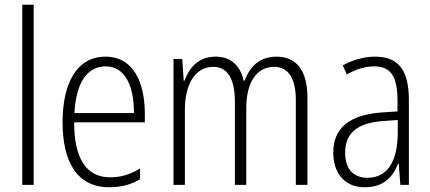

<svg xmlns="http://www.w3.org/2000/svg" viewBox="-20 -780 1816 810"><path d="M122 0V-760H74V0Z M425 -541C304 -541 244 -429 244 -264C244 -96 306 10 441 10C493 10 534 -2 571 -24V-69C527 -43 490 -32 444 -32C344 -32 292 -113 293 -264H591V-300C591 -432 543 -541 425 -541ZM426 -500C509 -500 546 -414 545 -303H294C301 -435 350 -500 426 -500Z M1147 -541C1075 -541 1035 -500 1012 -440H1008C995 -497 959 -541 890 -541C811 -541 776 -487 758 -439H755L749 -531H712V0H760V-318C760 -422 802 -498 880 -498C932 -498 971 -460 971 -349V0H1019V-324C1019 -436 1065 -498 1137 -498C1190 -498 1228 -458 1228 -359V0H1277V-368C1277 -487 1227 -541 1147 -541Z M1562 -541C1515 -541 1467 -527 1426 -504L1443 -466C1486 -490 1524 -500 1558 -500C1627 -500 1657 -461 1657 -354V-310L1583 -305C1458 -294 1386 -243 1386 -136C1386 -56 1428 10 1519 10C1602 10 1639 -37 1660 -91H1662L1669 0H1705V-357C1705 -487 1659 -541 1562 -541ZM1590 -269 1658 -274V-217C1657 -106 1619 -30 1530 -30C1470 -30 1436 -68 1436 -136C1436 -219 1488 -260 1590 -269Z"/></svg>

Font: Noto Sans Armenian Condensed ExtraLight
Style: Regular
Weight: 200
Width: 3
Designer: Monotype Design Team
Foundry: Monotype Imaging Inc.
Version: Version 2.008